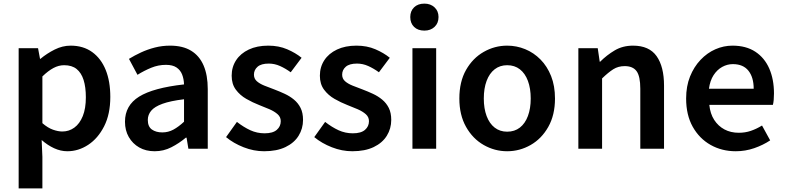

<svg xmlns="http://www.w3.org/2000/svg" viewBox="-20 -821 4335 1060"><path d="M83 219V-555H190L201 -496H203Q239 -526 282 -547.5Q325 -569 370 -569Q440 -569 489 -533.5Q538 -498 563.5 -435Q589 -372 589 -286Q589 -191 555 -124Q521 -57 467 -21.5Q413 14 352 14Q315 14 279 -2.5Q243 -19 210 -48L214 45V219ZM324 -95Q361 -95 390.5 -116.5Q420 -138 437 -180Q454 -222 454 -284Q454 -340 441.5 -379.5Q429 -419 403 -440Q377 -461 334 -461Q304 -461 275 -445.5Q246 -430 214 -399V-141Q244 -115 272.5 -105Q301 -95 324 -95Z M834 14Q785 14 748.5 -7Q712 -28 691 -64.5Q670 -101 670 -149Q670 -239 748 -287.5Q826 -336 996 -355Q995 -385 985.5 -409.5Q976 -434 954.5 -448.5Q933 -463 896 -463Q854 -463 815 -447Q776 -431 739 -408L692 -496Q723 -515 758.5 -531.5Q794 -548 834.5 -558.5Q875 -569 919 -569Q989 -569 1035 -541Q1081 -513 1104 -459.5Q1127 -406 1127 -329V0H1020L1010 -61H1006Q969 -30 926 -8Q883 14 834 14ZM876 -90Q909 -90 937.5 -105.5Q966 -121 996 -149V-273Q921 -264 877 -248Q833 -232 814.5 -209.5Q796 -187 796 -159Q796 -122 818.5 -106Q841 -90 876 -90Z M1438 14Q1381 14 1325 -8Q1269 -30 1228 -64L1288 -148Q1325 -119 1362 -102Q1399 -85 1441 -85Q1486 -85 1508 -104Q1530 -123 1530 -152Q1530 -175 1512.5 -190.5Q1495 -206 1467.5 -218Q1440 -230 1411 -241Q1375 -255 1340 -275Q1305 -295 1282 -326Q1259 -357 1259 -403Q1259 -451 1283.5 -488.5Q1308 -526 1353.5 -547.5Q1399 -569 1461 -569Q1519 -569 1565.5 -549Q1612 -529 1645 -502L1585 -422Q1556 -443 1526 -456.5Q1496 -470 1464 -470Q1422 -470 1402 -452.5Q1382 -435 1382 -409Q1382 -387 1397.5 -373Q1413 -359 1439 -348.5Q1465 -338 1495 -327Q1524 -316 1552 -303Q1580 -290 1603 -271Q1626 -252 1639.5 -225Q1653 -198 1653 -159Q1653 -111 1628.5 -71.5Q1604 -32 1556 -9Q1508 14 1438 14Z M1925 14Q1868 14 1812 -8Q1756 -30 1715 -64L1775 -148Q1812 -119 1849 -102Q1886 -85 1928 -85Q1973 -85 1995 -104Q2017 -123 2017 -152Q2017 -175 1999.5 -190.5Q1982 -206 1954.5 -218Q1927 -230 1898 -241Q1862 -255 1827 -275Q1792 -295 1769 -326Q1746 -357 1746 -403Q1746 -451 1770.5 -488.5Q1795 -526 1840.5 -547.5Q1886 -569 1948 -569Q2006 -569 2052.5 -549Q2099 -529 2132 -502L2072 -422Q2043 -443 2013 -456.5Q1983 -470 1951 -470Q1909 -470 1889 -452.5Q1869 -435 1869 -409Q1869 -387 1884.5 -373Q1900 -359 1926 -348.5Q1952 -338 1982 -327Q2011 -316 2039 -303Q2067 -290 2090 -271Q2113 -252 2126.5 -225Q2140 -198 2140 -159Q2140 -111 2115.5 -71.5Q2091 -32 2043 -9Q1995 14 1925 14Z M2257 0V-555H2388V0ZM2323 -652Q2287 -652 2266 -672.5Q2245 -693 2245 -727Q2245 -760 2266 -780.5Q2287 -801 2323 -801Q2357 -801 2379 -780.5Q2401 -760 2401 -727Q2401 -693 2379 -672.5Q2357 -652 2323 -652Z M2780 14Q2711 14 2650.5 -20.5Q2590 -55 2553 -120.5Q2516 -186 2516 -277Q2516 -370 2553 -435Q2590 -500 2650.5 -534.5Q2711 -569 2780 -569Q2832 -569 2879.5 -549.5Q2927 -530 2964 -492.5Q3001 -455 3022.5 -401Q3044 -347 3044 -277Q3044 -186 3007 -120.5Q2970 -55 2909.5 -20.5Q2849 14 2780 14ZM2780 -94Q2821 -94 2850 -116.5Q2879 -139 2894.5 -180.5Q2910 -222 2910 -277Q2910 -333 2894.5 -374.5Q2879 -416 2850 -438.5Q2821 -461 2780 -461Q2740 -461 2711 -438.5Q2682 -416 2666.5 -374.5Q2651 -333 2651 -277Q2651 -222 2666.5 -180.5Q2682 -139 2711 -116.5Q2740 -94 2780 -94Z M3173 0V-555H3280L3291 -480H3293Q3330 -517 3374 -543Q3418 -569 3475 -569Q3564 -569 3605 -511Q3646 -453 3646 -348V0H3515V-331Q3515 -400 3494.5 -428Q3474 -456 3429 -456Q3393 -456 3365.5 -438.5Q3338 -421 3304 -388V0Z M4042 14Q3965 14 3903 -21Q3841 -56 3804.5 -121Q3768 -186 3768 -277Q3768 -345 3789.5 -398.5Q3811 -452 3847.5 -490.5Q3884 -529 3929.5 -549Q3975 -569 4024 -569Q4099 -569 4150 -535.5Q4201 -502 4227 -442.5Q4253 -383 4253 -305Q4253 -286 4251.5 -269.5Q4250 -253 4247 -242H3896Q3901 -193 3923 -159Q3945 -125 3979.5 -106.5Q4014 -88 4059 -88Q4094 -88 4125 -98.5Q4156 -109 4187 -128L4232 -46Q4193 -20 4144 -3Q4095 14 4042 14ZM3894 -331H4141Q4141 -394 4112 -430.5Q4083 -467 4026 -467Q3995 -467 3967 -451.5Q3939 -436 3919.5 -406Q3900 -376 3894 -331Z"/></svg>

Font: Noto Sans TC Thin SemiBold
Style: Regular
Weight: 600
Version: Version 2.004-H2;hotconv 1.0.118;makeotfexe 2.5.65603